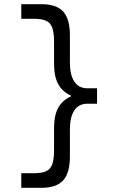

<svg xmlns="http://www.w3.org/2000/svg" viewBox="-20 -790 540 920"><path d="M178 110H82V40H142Q180 40 201 30.5Q222 21 230.5 -3Q239 -27 239 -70V-178Q239 -237 259 -273.5Q279 -310 320 -328V-332Q279 -350 259 -387Q239 -424 239 -482V-590Q239 -633 230.5 -657Q222 -681 201 -690.5Q180 -700 142 -700H82V-770H178Q250 -770 282.5 -735Q315 -700 315 -620V-490Q315 -430 336.5 -398.5Q358 -367 398 -367H445V-293H398Q358 -293 336.5 -261.5Q315 -230 315 -170V-40Q315 39 282.5 74.5Q250 110 178 110Z"/></svg>

Font: M PLUS Code Latin
Style: Regular
Weight: 400
Designer: Coji Morishita
Foundry: UNDERFOREST DESIGN
Version: Version 1.002; ttfautohint (v1.8.3)